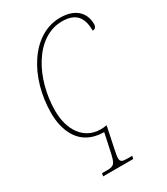

<svg xmlns="http://www.w3.org/2000/svg" viewBox="-231 -823 1011 1163"><g transform="rotate(-30 274.0 -241.5)"><path d="M134 240H345L349 220H313C280 220 267 215 267 189C267 176 271 158 276 132L307 -16L306 -18C293 -15 280 -14 264 -14C149 -14 81 -113 81 -248C81 -472 202 -698 387 -698C482 -698 521 -650 521 -556C539 -556 548 -568 548 -587C548 -670 490 -723 388 -723C190 -723 53 -497 53 -248C53 -131 100 10 274 11L248 132C232 209 223 220 173 220H138Z"/></g></svg>

Font: Noto Serif SemiCondensed Thin
Style: Italic
Weight: 100
Width: 4
Italic angle: -12°
Designer: Monotype Design Team
Foundry: Monotype Imaging Inc.
Version: Version 2.013